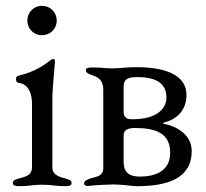

<svg xmlns="http://www.w3.org/2000/svg" viewBox="-20 -637 709 660"><path d="M124 -516C153 -516 175 -538 175 -566C175 -595 153 -617 124 -617C96 -617 74 -595 74 -566C74 -538 96 -516 124 -516ZM44 3C83 3 90 -2 125 -2C160 -2 168 3 206 3C219 3 226 0 226 -8C226 -18 214 -21 203 -24C176 -31 160 -39 160 -62V-294C160 -339 169 -413 169 -429C169 -432 167 -434 163 -434C159 -434 154 -431 149 -427C132 -413 97 -389 44 -377C38 -376 35 -372 35 -365C35 -357 38 -353 45 -352C79 -347 90 -315 90 -279V-62C90 -38 75 -31 47 -24C36 -21 24 -18 24 -8C24 0 32 3 44 3Z M369 -3C399 -3 436 3 450 3C557 3 639 -24 639 -118C639 -176 583 -204 545 -211C537 -213 539 -214 545 -216C587 -227 621 -257 621 -311C621 -377 552 -406 451 -406C410 -406 394 -402 367 -402C336 -402 337 -405 298 -405C297 -405 296 -405 295 -405C288 -405 275 -404 275 -396C275 -386 287 -382 298 -378C318 -372 335 -360 335 -330V-59C335 -31 312 -30 292 -24C281 -20 269 -16 269 -6C269 3 284 3 292 3C260 3 324 -2 369 -3ZM444 -197C514 -197 565 -180 565 -112C565 -57 526 -30 460 -30C423 -30 405 -46 405 -80V-172C405 -192 423 -197 444 -197ZM451 -372C531 -372 552 -340 552 -302C552 -262 518 -227 434 -227C426 -227 405 -227 405 -252V-339C405 -360 413 -372 451 -372Z"/></svg>

Font: EB Garamond
Style: Regular
Weight: 400
Designer: Georg Duffner and Octavio Pardo
Foundry: Georg Duffner
Version: Version 1.000;PS 001.000;hotconv 1.0.88;makeotf.lib2.5.64775